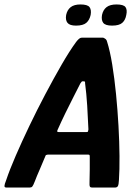

<svg xmlns="http://www.w3.org/2000/svg" viewBox="-47 -842 620 862"><path d="M-18 0Q-27 0 -27 -7Q-27 -14 -19 -34Q-4 -79 23.5 -142.5Q51 -206 85 -277Q119 -348 156.5 -419Q194 -490 229.5 -551.5Q265 -613 295 -654Q302 -663 308 -668Q314 -673 321 -673H416Q423 -670 427.5 -666.5Q432 -663 434 -654Q447 -613 457 -551.5Q467 -490 474 -419Q481 -348 485 -276.5Q489 -205 489.5 -141.5Q490 -78 487 -34Q486 -14 482.5 -7Q479 0 469 0H366Q359 0 356.5 -4.5Q354 -9 355 -28Q356 -51 356 -82.5Q356 -114 356 -138Q356 -145 354.5 -146.5Q353 -148 346 -148H168Q161 -147 159.5 -146Q158 -145 155 -137Q146 -114 132 -82.5Q118 -51 109 -27Q102 -9 98 -4.5Q94 0 86 0ZM218 -249H340Q347 -249 348 -251.5Q349 -254 350 -261Q348 -312 344.5 -367.5Q341 -423 335 -468Q336 -477 330 -477H323Q320 -477 314 -468Q301 -442 283 -407Q265 -372 246.5 -334Q228 -296 212 -260Q209 -254 210 -251.5Q211 -249 218 -249ZM360 -775Q355 -752 340.5 -739.5Q326 -727 294 -727Q266 -727 256 -739.5Q246 -752 250 -775Q255 -798 270.5 -810Q286 -822 314 -822Q346 -822 355 -810Q364 -798 360 -775ZM520 -775Q516 -752 502 -739.5Q488 -727 456 -727Q426 -727 416.5 -739.5Q407 -752 411 -775Q416 -798 431.5 -810Q447 -822 476 -822Q508 -822 516.5 -810Q525 -798 520 -775Z"/></svg>

Font: Glory Thin
Style: Bold Italic
Weight: 700
Italic angle: -12°
Version: Version 1.011